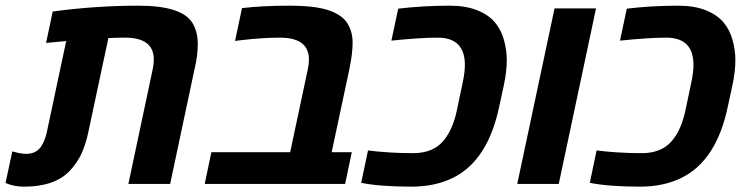

<svg xmlns="http://www.w3.org/2000/svg" viewBox="-52 -660 2686 689"><path d="M637.7 -579.1Q657.7 -546.9 657.7 -503.2Q657.7 -459.5 646 -411.6L558.6 0H408.7L496.1 -412.1Q500 -430.7 500 -446.3Q500 -524.9 396.5 -524.9Q369.1 -524.9 336.9 -523.4L265.1 -186.5Q255.9 -142.1 240.5 -108.9Q225.1 -75.7 199.2 -47.9Q145.5 9.8 34.7 9.8Q15.6 9.8 -1.2 6.3Q-18.1 2.9 -32.2 -3.4L-7.8 -116.7Q22.9 -107.9 41.5 -107.9Q60.1 -107.9 73.5 -114.7Q86.9 -121.6 95.2 -133.8Q109.4 -154.8 116.2 -186.5L185.5 -512.7L113.3 -505.9L137.2 -618.7Q291.5 -639.6 445.1 -639.6Q598.6 -639.6 637.7 -579.1Z M1201.7 -411.6 1138.2 -113.8H1210.4L1186.5 0H682.6L706.5 -113.8H989.3L1052.7 -412.1Q1056.6 -430.7 1056.6 -446.3Q1056.6 -524.9 952.6 -524.9Q890.1 -524.9 815.9 -516.1L791.5 -513.2L816.4 -630.9Q890.1 -639.6 984.9 -639.6Q1079.6 -639.6 1127.7 -623Q1175.8 -606.4 1194.6 -576.4Q1213.4 -546.4 1213.4 -507.3Q1213.4 -468.3 1201.7 -411.6Z M1562 -639.6Q1619.6 -639.6 1660.9 -623Q1702.1 -606.4 1724.6 -579.1Q1747.1 -551.8 1756.8 -515.6Q1766.6 -479.5 1766.6 -444.3Q1766.6 -402.3 1755.4 -351.1L1739.7 -278.8Q1699.2 -84.5 1574.7 -22.5Q1510.3 9.8 1424.3 9.8Q1312.5 9.8 1244.1 -3.9L1268.6 -120.1Q1345.7 -110.4 1430.7 -110.4Q1502.4 -110.4 1539.6 -155.3Q1572.8 -194.8 1587.4 -263.7L1608.9 -366.2Q1616.2 -400.4 1616.2 -427.2Q1616.2 -524.9 1518.6 -524.9Q1456.5 -524.9 1352.5 -514.2L1377 -628.9Q1465.8 -639.6 1562 -639.6Z M1953.1 0H1804.2L1938 -629.9H2086.9Z M2382.3 -639.6Q2439.9 -639.6 2481.2 -623Q2522.5 -606.4 2544.9 -579.1Q2567.4 -551.8 2577.1 -515.6Q2586.9 -479.5 2586.9 -444.3Q2586.9 -402.3 2575.7 -351.1L2560.1 -278.8Q2519.5 -84.5 2395 -22.5Q2330.6 9.8 2244.6 9.8Q2132.8 9.8 2064.5 -3.9L2088.9 -120.1Q2166 -110.4 2251 -110.4Q2322.8 -110.4 2359.9 -155.3Q2393.1 -194.8 2407.7 -263.7L2429.2 -366.2Q2436.5 -400.4 2436.5 -427.2Q2436.5 -524.9 2338.9 -524.9Q2276.9 -524.9 2172.9 -514.2L2197.3 -628.9Q2286.1 -639.6 2382.3 -639.6Z"/></svg>

Font: Open Sans Hebrew
Style: Bold Italic
Weight: 700
Italic angle: -12°
Foundry: Ascender Corporation, Yanek Iontef
Version: Version 2.001;PS 002.001;hotconv 1.0.70;makeotf.lib2.5.58329